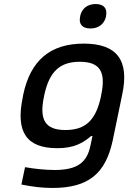

<svg xmlns="http://www.w3.org/2000/svg" viewBox="-20 -725 635 951"><path d="M95 -256 93 -244C56 -70 112 9 264 9C346 9 390 -16 431 -51H438L428 -4C411 80 363 117 250 117C205 117 148 111 104 103L86 189C141 200 189 206 240 206C420 206 503 133 538 -28L585 -255C622 -426 560 -509 395 -509C230 -509 131 -427 95 -256ZM198 -247 199 -253C224 -370 276 -419 375 -419C475 -419 506 -370 481 -253L480 -247C455 -130 404 -81 304 -81C205 -81 173 -130 198 -247ZM377 -643C369 -607 386 -584 428 -584C469 -584 497 -607 505 -643V-645C513 -682 495 -705 454 -705C412 -705 385 -682 377 -645Z"/></svg>

Font: LT Wave Text Medium Italic
Style: Regular
Weight: 500
Designer: Daniel Lyons
Version: Version 2.5 (Glyphs App)